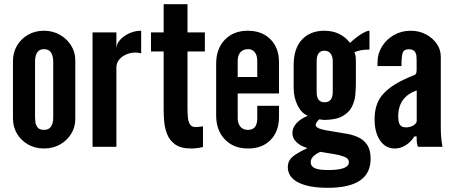

<svg xmlns="http://www.w3.org/2000/svg" viewBox="-20 -702 2149 918"><path d="M190 8Q233 8 266.8 -11Q300.5 -30 320.2 -62Q340 -94 340 -133V-414Q340 -452.5 320 -484.5Q300 -516.5 266.2 -535.8Q232.5 -555 190 -555Q147.5 -555 114 -535.8Q80.5 -516.5 61.2 -483.8Q42 -451 42 -411V-136Q42 -95.5 61.2 -63Q80.5 -30.5 114 -11.2Q147.5 8 190 8ZM190.5 -81Q169 -81 160 -92.5Q151 -104 149.2 -118.5Q147.5 -133 147.5 -141.5V-405.5Q147.5 -467 190 -467Q234.5 -467 234.5 -405.5V-141.5Q234.5 -81 190.5 -81Z M422.5 0H536.5V-380Q536.5 -404 554 -421.8Q571.5 -439.5 598.8 -447Q626 -454.5 655 -447V-555Q625.5 -555 598.2 -542.8Q571 -530.5 553.8 -511Q536.5 -491.5 536.5 -469.5V-547H422.5Z M894 8Q920.5 8 950.5 1V-98Q934.5 -96 928.5 -95.2Q922.5 -94.5 915.5 -94.5Q896 -94.5 888 -108Q880 -121.5 878.2 -142Q876.5 -162.5 876.5 -184V-456H959.5V-547H876.5V-682H762.5V-547H702V-456H762.5V-176Q762.5 -153 765 -121.8Q767.5 -90.5 779 -60.8Q790.5 -31 817.5 -11.5Q844.5 8 894 8Z M1166 8Q1234 8 1274 -33Q1314 -74 1314 -144V-196H1210V-136Q1210 -81 1165.5 -81Q1141.5 -81 1129 -96.8Q1116.5 -112.5 1116.5 -136V-255H1314V-404.5Q1314 -473 1273.2 -514Q1232.5 -555 1165 -555Q1096.5 -555 1055 -512Q1013.5 -469 1013.5 -397.5V-150.5Q1013.5 -79 1055 -35.5Q1096.5 8 1166 8ZM1116.5 -334V-411Q1116.5 -437.5 1129.5 -452Q1142.5 -466.5 1164.5 -467Q1186 -467.5 1198 -452.5Q1210 -437.5 1210 -411V-334Z M1547 196Q1752 196 1752 57.5Q1752 16.5 1736.8 -7.5Q1721.5 -31.5 1696.8 -43.8Q1672 -56 1643 -61.5Q1614 -67 1586.5 -71Q1526 -80 1507.8 -87Q1489.5 -94 1489.5 -103.5Q1489.5 -110.5 1494.8 -118.5Q1500 -126.5 1507 -131.5Q1508.5 -131 1518.8 -129.8Q1529 -128.5 1529.5 -128.5Q1586.5 -129 1617.8 -146.8Q1649 -164.5 1662.5 -191.5Q1676 -218.5 1678.8 -248Q1681.5 -277.5 1681.5 -302V-413.5Q1681.5 -438 1674.5 -452Q1700.5 -465 1746.5 -465V-555Q1732.5 -555 1707 -539Q1681.5 -523 1653.5 -497Q1608.5 -555 1530.5 -555Q1463.5 -555 1423.8 -512.8Q1384 -470.5 1384 -390V-282.5Q1384 -235.5 1403 -197.8Q1422 -160 1452 -148.5Q1417 -134.5 1397.5 -112.8Q1378 -91 1378 -66Q1378 -42 1397 -23Q1416 -4 1450 6Q1395.5 31.5 1375.8 50.2Q1356 69 1356 96Q1356 145 1406.5 170.5Q1457 196 1547 196ZM1531.5 -213Q1494 -213 1494 -262V-409.5Q1494 -459.5 1531.5 -459.5Q1550 -459.5 1560.5 -446.2Q1571 -433 1571 -409.5V-262Q1571 -213 1531.5 -213ZM1549 111Q1504 111 1484.8 102Q1465.5 93 1465.5 73Q1465.5 45 1511.5 24L1579 35Q1601 38.5 1624.5 46.8Q1648 55 1648 74Q1648 111 1549 111Z M1867.5 8Q1895.5 8 1920.2 -7.8Q1945 -23.5 1961.5 -50H1972Q1971.5 -8 1979.5 0H2095.5Q2090.5 -30 2089 -50.2Q2087.5 -70.5 2087.5 -95V-431Q2087.5 -465 2068 -493Q2048.5 -521 2016 -538Q1983.5 -555 1943.5 -555Q1900 -555 1864 -534.8Q1828 -514.5 1806.5 -480Q1785 -445.5 1785 -403.5V-386H1899.5Q1899.5 -433.5 1905.5 -450Q1911.5 -466.5 1933 -466.5Q1954 -466.5 1962 -456.8Q1970 -447 1971 -434.8Q1972 -422.5 1972 -414.5V-368Q1972 -353.5 1968 -348.5Q1964 -343.5 1950.8 -338.8Q1937.5 -334 1909 -320.5Q1840 -287.5 1805.5 -244.8Q1771 -202 1771 -132Q1771 -68.5 1797.2 -30.2Q1823.5 8 1867.5 8ZM1921 -93Q1901 -93 1892.5 -105Q1884 -117 1884 -145.5Q1884 -239 1972.5 -269.5V-124Q1972.5 -112 1956.8 -102.5Q1941 -93 1921 -93Z"/></svg>

Font: League Gothic SemiExpanded
Style: Regular
Weight: 400
Width: 6
Designer: The League of Moveable Type
Version: Version 1.600; ttfautohint (v1.8.3)